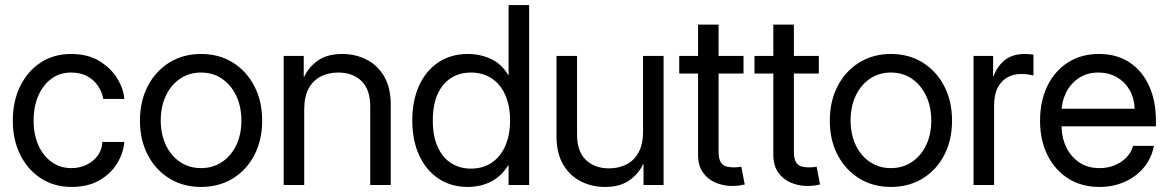

<svg xmlns="http://www.w3.org/2000/svg" viewBox="-20 -739 4669 767"><path d="M265.6 7.8Q197.3 7.8 144.3 -26.1Q91.3 -60.1 61.3 -119.9Q31.2 -179.7 31.2 -256.8Q31.2 -335 60.8 -395Q90.3 -455.1 142.8 -489.3Q195.3 -523.4 263.7 -523.4Q331.5 -523.4 377.9 -494.6Q424.3 -465.8 449.2 -424.3Q474.1 -382.8 476.6 -343.8H392.6Q388.2 -369.6 372.8 -393.8Q357.4 -418 330.3 -433.6Q303.2 -449.2 263.7 -449.2Q219.2 -449.2 185.5 -424.6Q151.9 -399.9 133.1 -356.7Q114.3 -313.5 114.3 -256.8Q114.3 -201.2 133.5 -158.4Q152.8 -115.7 186.8 -91.6Q220.7 -67.4 264.6 -67.4Q298.8 -67.4 326.9 -81.3Q355 -95.2 371.6 -119.1Q388.2 -143.1 388.7 -171.9H476.6Q473.1 -127.9 448.2 -86.7Q423.3 -45.4 377.4 -18.8Q331.5 7.8 265.6 7.8Z M783.2 7.8Q711.9 7.8 656.7 -26.1Q601.6 -60.1 570.3 -119.9Q539.1 -179.7 539.1 -256.8Q539.1 -335 570.3 -395Q601.6 -455.1 656.7 -489.3Q711.9 -523.4 783.2 -523.4Q855 -523.4 909.9 -489.3Q964.8 -455.1 996.1 -395Q1027.3 -335 1027.3 -256.8Q1027.3 -179.7 996.3 -119.9Q965.3 -60.1 910.2 -26.1Q855 7.8 783.2 7.8ZM783.2 -67.4Q830.1 -67.4 866.5 -91.6Q902.8 -115.7 923.6 -158.4Q944.3 -201.2 944.3 -256.8Q944.3 -313.5 923.6 -356.7Q902.8 -399.9 866.7 -424.6Q830.6 -449.2 783.2 -449.2Q735.8 -449.2 699.5 -424.6Q663.1 -399.9 642.6 -356.7Q622.1 -313.5 622.1 -256.8Q622.6 -201.2 643.1 -158.4Q663.6 -115.7 700 -91.6Q736.3 -67.4 783.2 -67.4Z M1195.3 -301.8V0H1113.3V-515.6H1193.4V-432.6H1195.3Q1212.4 -470.2 1249.5 -496.8Q1286.6 -523.4 1347.7 -523.4Q1399.9 -523.4 1443.8 -501.2Q1487.8 -479 1514.4 -434.1Q1541 -389.2 1541 -320.3V0H1459V-314.5Q1459 -381.3 1424.1 -415.3Q1389.2 -449.2 1331.1 -449.2Q1293.5 -449.2 1262.7 -434.1Q1231.9 -418.9 1213.6 -386.5Q1195.3 -354 1195.3 -301.8Z M1848.6 7.8Q1781.7 7.8 1731.7 -25.6Q1681.6 -59.1 1654.3 -118.9Q1627 -178.7 1627 -257.8Q1627 -337.4 1654.3 -397.2Q1681.6 -457 1731.7 -490.2Q1781.7 -523.4 1848.6 -523.4Q1898.9 -523.4 1941.9 -503.2Q1984.9 -482.9 2009.8 -439.5H2011.7V-718.8H2093.8V0H2011.7V-78.1H2009.8Q1981.9 -33.7 1940.4 -12.9Q1898.9 7.8 1848.6 7.8ZM1861.3 -65.4Q1909.2 -65.4 1944.3 -89.1Q1979.5 -112.8 1998.5 -156.2Q2017.6 -199.7 2017.6 -257.8Q2017.6 -316.4 1998.5 -359.4Q1979.5 -402.3 1944.3 -425.8Q1909.2 -449.2 1861.3 -449.2Q1816.9 -449.2 1782.5 -427.7Q1748 -406.2 1728.5 -363.8Q1709 -321.3 1709 -257.8Q1709 -194.8 1728.5 -151.9Q1748 -108.9 1782.5 -87.2Q1816.9 -65.4 1861.3 -65.4Z M2548.8 -213.9V-515.6H2630.9V0H2550.8V-83H2548.8Q2532.2 -45.9 2494.9 -19Q2457.5 7.8 2396.5 7.8Q2344.7 7.8 2300.5 -14.4Q2256.3 -36.6 2229.7 -81.8Q2203.1 -127 2203.1 -195.3V-515.6H2285.2V-201.2Q2285.2 -134.3 2320.3 -100.3Q2355.5 -66.4 2413.1 -66.4Q2450.7 -66.4 2481.4 -81.5Q2512.2 -96.7 2530.5 -129.4Q2548.8 -162.1 2548.8 -213.9Z M2904.3 3.9Q2871.1 3.9 2839.8 -8.8Q2808.6 -21.5 2788.6 -49.1Q2768.6 -76.7 2768.6 -121.1V-640.6H2850.6V-133.8Q2850.6 -104 2859.4 -90.6Q2868.2 -77.1 2882.3 -73.7Q2896.5 -70.3 2912.1 -70.3Q2920.9 -70.3 2929 -71.3Q2937 -72.3 2941.4 -73.2L2955.1 -2Q2946.3 0 2933.8 2Q2921.4 3.9 2904.3 3.9ZM2693.4 -445.3V-515.6H2950.2V-445.3Z M3205.1 3.9Q3171.9 3.9 3140.6 -8.8Q3109.4 -21.5 3089.4 -49.1Q3069.3 -76.7 3069.3 -121.1V-640.6H3151.4V-133.8Q3151.4 -104 3160.2 -90.6Q3168.9 -77.1 3183.1 -73.7Q3197.3 -70.3 3212.9 -70.3Q3221.7 -70.3 3229.7 -71.3Q3237.8 -72.3 3242.2 -73.2L3255.9 -2Q3247.1 0 3234.6 2Q3222.2 3.9 3205.1 3.9ZM2994.1 -445.3V-515.6H3251V-445.3Z M3539.1 7.8Q3467.8 7.8 3412.6 -26.1Q3357.4 -60.1 3326.2 -119.9Q3294.9 -179.7 3294.9 -256.8Q3294.9 -335 3326.2 -395Q3357.4 -455.1 3412.6 -489.3Q3467.8 -523.4 3539.1 -523.4Q3610.8 -523.4 3665.8 -489.3Q3720.7 -455.1 3752 -395Q3783.2 -335 3783.2 -256.8Q3783.2 -179.7 3752.2 -119.9Q3721.2 -60.1 3666 -26.1Q3610.8 7.8 3539.1 7.8ZM3539.1 -67.4Q3585.9 -67.4 3622.3 -91.6Q3658.7 -115.7 3679.4 -158.4Q3700.2 -201.2 3700.2 -256.8Q3700.2 -313.5 3679.4 -356.7Q3658.7 -399.9 3622.6 -424.6Q3586.4 -449.2 3539.1 -449.2Q3491.7 -449.2 3455.3 -424.6Q3418.9 -399.9 3398.4 -356.7Q3377.9 -313.5 3377.9 -256.8Q3378.4 -201.2 3398.9 -158.4Q3419.4 -115.7 3455.8 -91.6Q3492.2 -67.4 3539.1 -67.4Z M3869.1 0V-515.6H3947.3V-434.6H3949.2Q3963.4 -474.6 3994.1 -499Q4024.9 -523.4 4073.2 -523.4Q4084.5 -523.4 4094 -522.5Q4103.5 -521.5 4108.4 -520.5V-437.5Q4103.5 -439 4089.6 -441.2Q4075.7 -443.4 4057.6 -443.4Q4029.3 -443.4 4004.9 -430.2Q3980.5 -417 3965.8 -389.2Q3951.2 -361.3 3951.2 -317.4V0Z M4372.1 7.8Q4300.3 7.8 4247.1 -26.1Q4193.8 -60.1 4164.3 -119.6Q4134.8 -179.2 4134.8 -256.8Q4134.8 -335 4163.8 -395Q4192.9 -455.1 4245.8 -489.3Q4298.8 -523.4 4370.1 -523.4Q4441.9 -523.4 4492.9 -489.3Q4543.9 -455.1 4570.8 -395Q4597.7 -335 4597.7 -256.8V-234.4H4179.7V-304.7H4512.7Q4511.2 -347.7 4492.2 -380.1Q4473.1 -412.6 4440.9 -430.9Q4408.7 -449.2 4368.2 -449.2Q4321.8 -449.2 4288.6 -426.5Q4255.4 -403.8 4238 -367.7Q4220.7 -331.5 4220.7 -291V-237.3Q4220.7 -190.9 4238.8 -152.3Q4256.8 -113.8 4290.8 -90.6Q4324.7 -67.4 4372.1 -67.4Q4404.3 -67.4 4431.9 -78.4Q4459.5 -89.4 4479.2 -109.4Q4499 -129.4 4506.8 -156.2H4589.8Q4580.1 -106.9 4549.6 -70.1Q4519 -33.2 4473.1 -12.7Q4427.2 7.8 4372.1 7.8Z"/></svg>

Font: Inter Display V
Style: Regular
Weight: 400
Designer: Rasmus Andersson
Foundry: rsms
Version: Version 3.015;git-src